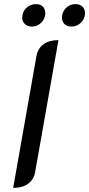

<svg xmlns="http://www.w3.org/2000/svg" viewBox="-20 -904 433 933"><path d="M157 -631Q164 -669 191.5 -689Q219 -709 264 -709L151 -69Q144 -31 116.5 -11Q89 9 44 9ZM88 -818Q88 -846 107.5 -865Q127 -884 155 -884Q176 -884 188 -872Q200 -860 200 -840Q200 -814 181 -794.5Q162 -775 135 -775Q114 -775 101 -787Q88 -799 88 -818ZM281 -818Q281 -845 300 -864.5Q319 -884 347 -884Q368 -884 380.5 -872Q393 -860 393 -840Q393 -813 373.5 -794Q354 -775 327 -775Q306 -775 293.5 -787Q281 -799 281 -818Z"/></svg>

Font: K2D
Style: Italic
Weight: 400
Italic angle: -10°
Designer: Katatrad Aksorn Co.,Ltd.
Foundry: Cadson Demak Co.,Ltd.
Version: Version 1.000; ttfautohint (v1.6)